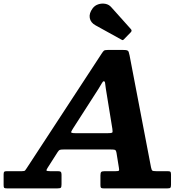

<svg xmlns="http://www.w3.org/2000/svg" viewBox="-75 -1041 1050 1061"><path d="M437 -995Q416.5 -967.5 421 -941.8Q425.5 -916 453 -901L596 -822Q601.5 -818.5 604.2 -819.5Q607 -820.5 611 -825L648 -863Q656.5 -872 647.5 -881L540.5 -1000.5Q527.5 -1016 507.5 -1019.8Q487.5 -1023.5 468.2 -1017.2Q449 -1011 437 -995ZM469.5 -550.5Q480 -567 486.8 -579.5Q493.5 -592 498.5 -592Q505 -592 505.8 -581.5Q506.5 -571 510 -550L546 -328.5Q549 -310.5 544.5 -307.8Q540 -305 519.5 -305H343Q315.5 -305 318.2 -312Q321 -319 329.5 -332.5ZM-55 -18.5Q-55 -6 -52 -3Q-49 0 -36 0H242.5Q258 0 261.5 -4.2Q265 -8.5 265 -23.5V-75.5Q265 -87 261 -91Q257 -95 246 -95H203Q183 -95 182 -98.8Q181 -102.5 188 -113.5L243.5 -200.5Q250 -211 256.5 -213Q263 -215 280 -215H534Q553 -215 559.8 -213Q566.5 -211 569 -195L582 -114.5Q584.5 -101.5 582 -98.2Q579.5 -95 563 -95H503Q488 -95 484 -90.2Q480 -85.5 480 -71V-18Q480 -6.5 483.2 -3.2Q486.5 0 497.5 0H850.5Q863.5 0 866.8 -3.8Q870 -7.5 870 -20V-76.5Q870 -88.5 866.8 -91.8Q863.5 -95 852 -95H790Q771.5 -95 767 -98.2Q762.5 -101.5 759.5 -116.5L641 -735Q638.5 -748 636 -754.5Q633.5 -761 626.8 -763Q620 -765 604 -765H521Q503.5 -765 498.8 -760.5Q494 -756 487.5 -746L72.5 -111.5Q67 -103.5 63.8 -99.2Q60.5 -95 45.5 -95H-37.5Q-48.5 -95 -51.8 -91.8Q-55 -88.5 -55 -77Z"/></svg>

Font: Besley
Style: Bold Italic
Weight: 700
Italic angle: -13°
Designer: Owen Earl
Foundry: indestructible type*
Version: Version 2.001